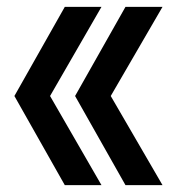

<svg xmlns="http://www.w3.org/2000/svg" viewBox="-20 -540 540 560"><path d="M169 0 22 -260 169 -520H276L126 -260L276 0ZM346 0 199 -260 346 -520H454L303 -260L454 0Z"/></svg>

Font: M PLUS Code Latin SemiBold
Style: Regular
Weight: 600
Designer: Coji Morishita
Foundry: UNDERFOREST DESIGN
Version: Version 1.002; ttfautohint (v1.8.3)